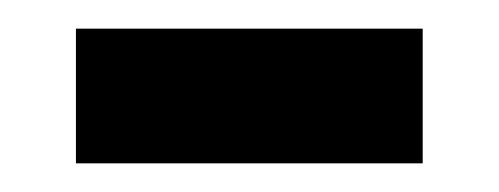

<svg xmlns="http://www.w3.org/2000/svg" viewBox="-20 -335 348 134"><path d="M33 -221H275V-315H33Z"/></svg>

Font: Noto Sans Bengali SemiCondensed Medium
Style: Regular
Weight: 500
Width: 4
Designer: Joana Ranito - Universal Thirst; Jelle Bosma - Monotype Design Team
Foundry: Universal Thirst ehf.
Version: Version 3.000